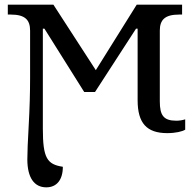

<svg xmlns="http://www.w3.org/2000/svg" viewBox="-20 -556 827 816"><path d="M741.2 -494.1H753.9V-536.1H561L387.2 -257.8L207 -536.1H13.2V-494.1H25.9C86.9 -494.1 107.9 -471.2 107.9 -425.8V-225.1C107.9 -161.1 106 -94.7 102.1 -25.4C98.1 44.4 96.2 93.3 96.2 121.1C96.2 199.2 125.5 240.2 176.8 240.2C221.2 240.2 247.1 208 247.1 152.8C180.2 142.6 162.1 116.2 162.1 -8.8V-434.1H168.9L337.9 -165H383.8L558.1 -434.1H564.9V-129.9C564.9 -32.7 603.5 9.8 690.9 9.8C726.1 9.8 754.9 2.9 767.1 -4.9V-48.8C754.9 -44.9 742.2 -43 729 -43C674.8 -43 659.2 -66.4 659.2 -125V-425.8C659.2 -471.2 680.2 -494.1 741.2 -494.1Z"/></svg>

Font: The Erased English
Style: Regular
Weight: 400
Designer: Monotype Design team + ligartures altered by 180 Amsterdam
Foundry: Monotype Imaging Inc.
Version: Version 1.030;Glyphs 3.1.2 (3151)